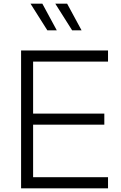

<svg xmlns="http://www.w3.org/2000/svg" viewBox="-20 -1018 653 1038"><path d="M94 -745H564V-685H159V-404H544V-344H159V-60H564V0H94ZM279 -998H343L421 -854H370ZM209 -998 287 -854H236L145 -998Z"/></svg>

Font: Evergrow Sans
Style: Light
Weight: 300
Foundry: 10Web
Version: Version 1.000